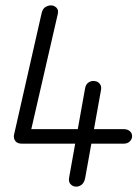

<svg xmlns="http://www.w3.org/2000/svg" viewBox="-20 -695 520 715"><path d="M32 -192 135 -646Q139 -663 149.5 -669Q160 -675 170 -675Q181 -675 190 -666.5Q199 -658 195 -642L91 -190Q89 -180 82.5 -170Q76 -160 61 -160Q45 -160 37.5 -169.5Q30 -179 32 -192ZM261 0Q250 -1 242 -10Q234 -19 238 -37L297 -367Q300 -382 310.5 -388.5Q321 -395 333 -393Q344 -392 351.5 -383Q359 -374 356 -359L297 -31Q293 -13 282.5 -6Q272 1 261 0ZM472 -188Q472 -177 463.5 -168.5Q455 -160 441 -160H61V-214H441Q455 -214 463.5 -206.5Q472 -199 472 -188Z"/></svg>

Font: Edu QLD Beginner
Style: Regular
Weight: 400
Designer: Tina and Corey Anderson
Foundry: Google for Education
Version: Version 1.003